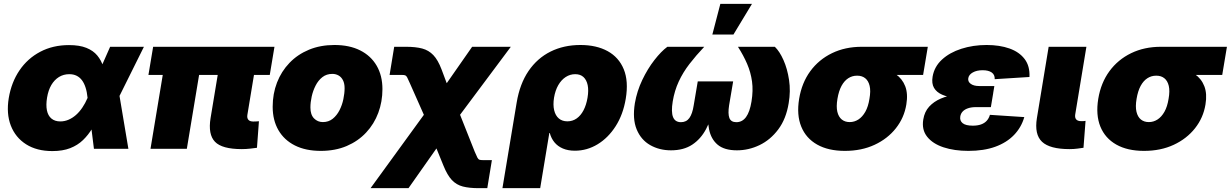

<svg xmlns="http://www.w3.org/2000/svg" viewBox="-20 -772 6385 996"><path d="M251.5 11.7Q170.9 11.7 115.5 -23.4Q60.1 -58.6 36.1 -120.6Q12.2 -182.6 25.4 -263.2Q39.1 -345.2 81.1 -407Q123 -468.8 188.7 -503.4Q254.4 -538.1 337.9 -538.1Q392.6 -538.1 428.2 -523.7Q463.9 -509.3 484.6 -484.1Q505.4 -459 515.4 -426.8Q525.4 -394.5 528.3 -359.4H568.4L598.6 -282.7L646 0H467.3L434.1 -265.6Q431.2 -295.4 423.8 -318.1Q416.5 -340.8 405 -356Q393.6 -371.1 377.2 -379.2Q360.8 -387.2 339.4 -387.2Q309.6 -387.2 285.9 -372.6Q262.2 -357.9 246.3 -331.1Q230.5 -304.2 224.1 -265.6Q217.8 -227.1 223.4 -199.5Q229 -171.9 246.8 -157Q264.6 -142.1 293 -142.1Q314.9 -142.1 335.4 -150.9Q356 -159.7 374 -175.5Q392.1 -191.4 407.2 -213.9Q422.4 -236.3 433.6 -262.7L551.3 -529.3H726.6L594.2 -262.7L536.1 -177.7H494.6Q478.5 -139.6 458.3 -105.7Q438 -71.8 410.4 -45.2Q382.8 -18.6 344 -3.4Q305.2 11.7 251.5 11.7Z M1234.4 1.5Q1131.8 1.5 1095.2 -36.6Q1058.6 -74.7 1072.3 -159.2L1127.4 -491.7H1315.4L1263.2 -175.8Q1260.7 -159.2 1268.6 -150.4Q1276.4 -141.6 1293.9 -141.6Q1301.3 -141.6 1310.1 -142.1Q1318.8 -142.6 1323.2 -143.1L1313 -5.4Q1299.8 -3.4 1278.1 -1Q1256.3 1.5 1234.4 1.5ZM760.7 0 842.3 -491.7H1030.8L949.2 0ZM750 -383.3 774.4 -529.3H1403.8L1379.4 -383.3Z M1644 10.7Q1565.9 10.7 1510 -17.3Q1454.1 -45.4 1424.3 -96.9Q1394.5 -148.4 1394.5 -218.3Q1394.5 -285.6 1417 -343.8Q1439.5 -401.9 1481.7 -445.8Q1523.9 -489.7 1583 -514.2Q1642.1 -538.6 1714.8 -538.6Q1793 -538.6 1848.6 -510.5Q1904.3 -482.4 1934.1 -430.9Q1963.9 -379.4 1963.9 -309.6Q1963.9 -244.6 1942.4 -186.8Q1920.9 -128.9 1879.4 -84.5Q1837.9 -40 1778.6 -14.6Q1719.2 10.7 1644 10.7ZM1654.8 -138.7Q1684.6 -138.7 1706.1 -156Q1727.5 -173.3 1741.2 -200.2Q1754.9 -227.1 1761.2 -257.6Q1767.6 -288.1 1767.6 -314.5Q1767.6 -339.4 1759 -356Q1750.5 -372.6 1736.1 -380.6Q1721.7 -388.7 1704.1 -388.7Q1673.8 -388.7 1652.3 -371.8Q1630.9 -355 1617.2 -328.1Q1603.5 -301.3 1596.9 -271.2Q1590.3 -241.2 1590.3 -214.4Q1590.3 -176.8 1609.1 -157.7Q1627.9 -138.7 1654.8 -138.7Z M1902.3 204.1 2247.6 -271H2329.1L2442.9 15.6Q2451.7 36.6 2456.5 45.7Q2461.4 54.7 2467.3 56.6Q2473.1 58.6 2484.9 58.6H2531.7L2507.8 204.1H2462.9Q2415 204.1 2381.3 195.6Q2347.7 187 2324 161.9Q2300.3 136.7 2280.3 86.9L2244.1 -2L2099.1 204.1ZM2214.4 -96.2 2106.4 -339.8Q2097.2 -360.8 2092.5 -369.9Q2087.9 -378.9 2082.3 -381.1Q2076.7 -383.3 2064.9 -383.3H2001L2024.9 -529.3H2086.9Q2136.2 -529.3 2170.2 -520.3Q2204.1 -511.2 2228 -486.1Q2252 -460.9 2270.5 -412.1L2297.4 -340.3L2429.2 -529.3H2629.9L2306.6 -96.2Z M2586.4 204.1 2660.2 -239.7Q2676.3 -336.9 2721.7 -403.6Q2767.1 -470.2 2835.9 -504.4Q2904.8 -538.6 2990.7 -538.6Q3074.2 -538.6 3132.3 -506.6Q3190.4 -474.6 3215.8 -412.6Q3241.2 -350.6 3226.1 -259.8Q3212.4 -177.7 3173.6 -117.2Q3134.8 -56.6 3079.8 -23.4Q3024.9 9.8 2962.4 9.8Q2926.3 9.8 2899.7 -1.7Q2873 -13.2 2856.2 -33.7Q2839.4 -54.2 2832 -82H2829.6L2782.2 204.1ZM2923.3 -142.6Q2950.2 -142.6 2971.4 -157.5Q2992.7 -172.4 3007.1 -200Q3021.5 -227.5 3027.8 -265.1Q3034.2 -303.2 3028.6 -330.3Q3022.9 -357.4 3006.8 -372.3Q2990.7 -387.2 2963.9 -387.2Q2937 -387.2 2914.3 -372.3Q2891.6 -357.4 2876 -330.3Q2860.4 -303.2 2854 -265.1Q2848.1 -228 2854.7 -200.2Q2861.3 -172.4 2878.9 -157.5Q2896.5 -142.6 2923.3 -142.6Z M3460.9 7.8Q3400.4 7.8 3352.8 -19.3Q3305.2 -46.4 3282.7 -100.8Q3260.3 -155.3 3273.4 -236.8Q3284.2 -299.3 3311.8 -357.2Q3339.4 -415 3374.5 -460.2Q3409.7 -505.4 3441.9 -529.3H3633.3Q3590.3 -483.9 3556.6 -440.2Q3522.9 -396.5 3501 -349.1Q3479 -301.8 3469.7 -245.6Q3460.9 -191.4 3471.4 -164.8Q3481.9 -138.2 3512.7 -138.2Q3540.5 -138.2 3556.2 -159.9Q3571.8 -181.6 3578.6 -225.6L3599.6 -349.6H3783.2L3762.2 -225.6Q3755.4 -181.6 3763.7 -159.9Q3772 -138.2 3799.8 -138.2Q3830.6 -138.2 3850.1 -164.8Q3869.6 -191.4 3878.4 -245.6Q3887.7 -302.2 3881.1 -349.6Q3874.5 -397 3855.7 -440.7Q3836.9 -484.4 3808.1 -529.3H3999.5Q4024.4 -505.4 4044.4 -460.2Q4064.5 -415 4073.2 -357.2Q4082 -299.3 4071.3 -236.8Q4058.1 -155.3 4017.3 -100.8Q3976.6 -46.4 3920.2 -19.3Q3863.8 7.8 3802.7 7.8Q3737.3 7.8 3702.6 -21.5Q3668 -50.8 3658 -102.3Q3647.9 -153.8 3655.8 -219.7H3683.6Q3669.9 -153.8 3642.6 -102.3Q3615.2 -50.8 3570.8 -21.5Q3526.4 7.8 3460.9 7.8ZM3675.3 -592.8 3716.8 -752H3880.9L3784.7 -592.8Z M4362.8 10.7Q4276.9 10.7 4219 -22Q4161.1 -54.7 4136.5 -115.2Q4111.8 -175.8 4125.5 -259.3Q4139.2 -342.3 4183.3 -402.6Q4227.5 -462.9 4295.9 -496.1Q4364.3 -529.3 4450.2 -529.3H4793L4768.6 -383.3H4529.3L4425.3 -379.4Q4400.9 -379.4 4380.4 -366.2Q4359.9 -353 4345.5 -326.7Q4331.1 -300.3 4324.2 -259.3Q4317.4 -218.8 4323.7 -192.1Q4330.1 -165.5 4346.7 -152.1Q4363.3 -138.7 4387.7 -138.7Q4412.1 -138.7 4432.9 -152.1Q4453.6 -165.5 4468.8 -192.1Q4483.9 -218.8 4490.2 -259.3Q4497.6 -300.3 4491.2 -326.7Q4484.9 -353 4468.3 -366.2Q4451.7 -379.4 4427.2 -379.4L4436 -433.1Q4493.7 -433.1 4542.5 -422.4Q4591.3 -411.6 4626 -387.7Q4660.6 -363.8 4675.8 -324.7Q4690.9 -285.6 4681.6 -230Q4670.4 -161.1 4627.4 -106.7Q4584.5 -52.2 4516.8 -20.8Q4449.2 10.7 4362.8 10.7Z M5003.4 10.7Q4930.7 10.7 4874.5 -7.8Q4818.4 -26.4 4789.6 -62.7Q4760.7 -99.1 4769.5 -152.3Q4775.9 -192.4 4800 -218.8Q4824.2 -245.1 4860.1 -260.5Q4896 -275.9 4940.4 -282.5Q4984.9 -289.1 5032.7 -289.1H5132.3L5120.1 -216.3H5042Q5019 -216.3 5001.7 -210.4Q4984.4 -204.6 4974.1 -193.8Q4963.9 -183.1 4961.4 -167.5Q4958 -146 4973.6 -133.1Q4989.3 -120.1 5026.4 -120.1Q5051.3 -120.1 5069.1 -126.5Q5086.9 -132.8 5098.4 -145.3Q5109.9 -157.7 5115.2 -176.3L5293.5 -164.6Q5278.3 -111.3 5240.2 -71.8Q5202.1 -32.2 5142.8 -10.7Q5083.5 10.7 5003.4 10.7ZM5030.8 -258.3Q4980 -258.3 4938.2 -263.2Q4896.5 -268.1 4867.4 -280.8Q4838.4 -293.5 4825.2 -316.2Q4812 -338.9 4817.9 -374.5Q4826.7 -426.3 4866.5 -462.9Q4906.2 -499.5 4967 -519Q5027.8 -538.6 5098.1 -538.6Q5165.5 -538.6 5216.6 -520.5Q5267.6 -502.4 5295.4 -465.6Q5323.2 -428.7 5320.3 -372.6L5140.1 -361.3Q5141.1 -384.3 5124.5 -396Q5107.9 -407.7 5077.6 -407.7Q5046.9 -407.7 5026.4 -396.2Q5005.9 -384.8 5002.9 -366.2Q5000 -348.6 5015.6 -337.2Q5031.2 -325.7 5059.6 -325.7H5138.2L5127 -258.3Z M5528.3 1.5Q5425.8 1.5 5385.5 -36.6Q5345.2 -74.7 5358.9 -159.2L5419.9 -529.3H5615.7L5557.6 -177.7Q5555.2 -161.1 5563 -152.3Q5570.8 -143.6 5588.4 -143.6Q5595.7 -143.6 5601.3 -143.8Q5606.9 -144 5611.3 -145L5600.6 -5.4Q5587.4 -3.4 5568.8 -1Q5550.3 1.5 5528.3 1.5Z M5914.6 10.7Q5828.6 10.7 5770.8 -22Q5712.9 -54.7 5688.2 -115.2Q5663.6 -175.8 5677.2 -259.3Q5690.9 -342.3 5735.1 -402.6Q5779.3 -462.9 5847.7 -496.1Q5916 -529.3 6002 -529.3H6344.7L6320.3 -383.3H6081.1L5977.1 -379.4Q5952.6 -379.4 5932.1 -366.2Q5911.6 -353 5897.2 -326.7Q5882.8 -300.3 5876 -259.3Q5869.1 -218.8 5875.5 -192.1Q5881.8 -165.5 5898.4 -152.1Q5915 -138.7 5939.5 -138.7Q5963.9 -138.7 5984.6 -152.1Q6005.4 -165.5 6020.5 -192.1Q6035.6 -218.8 6042 -259.3Q6049.3 -300.3 6043 -326.7Q6036.6 -353 6020 -366.2Q6003.4 -379.4 5979 -379.4L5987.8 -433.1Q6045.4 -433.1 6094.2 -422.4Q6143.1 -411.6 6177.7 -387.7Q6212.4 -363.8 6227.5 -324.7Q6242.7 -285.6 6233.4 -230Q6222.2 -161.1 6179.2 -106.7Q6136.2 -52.2 6068.6 -20.8Q6001 10.7 5914.6 10.7Z"/></svg>

Font: Inter 24pt Black
Style: Italic
Weight: 900
Italic angle: -9.3988°
Designer: Rasmus Andersson
Foundry: rsms
Version: Version 4.001;git-66647c0bb